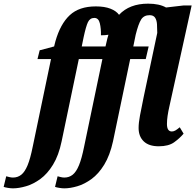

<svg xmlns="http://www.w3.org/2000/svg" viewBox="-142 -790 1068 1050"><path d="M-71 240Q-83 240 -98.5 237.5Q-114 235 -122 232L-108 174Q-101 176 -90.5 178.5Q-80 181 -71 181Q-45 181 -25.5 165.5Q-6 150 9 113.5Q24 77 37 12L137 -467H63L75 -515L154 -536L161 -564Q188 -659 239.5 -707Q291 -755 382 -755Q430 -755 462 -742.5Q494 -730 509 -709Q566 -770 668 -770Q729 -770 766 -749L861 -760H906L785 -211Q778 -181 774.5 -156.5Q771 -132 771 -112Q771 -71 798 -71Q808 -71 818 -77Q828 -83 841 -94L862 -59Q841 -34 810.5 -12Q780 10 726 10Q672 10 644 -17Q616 -44 616 -90Q616 -118 623.5 -158Q631 -198 644 -261L718 -610Q718 -636 716.5 -658Q715 -680 706 -693.5Q697 -707 676 -707Q645 -707 630 -683.5Q615 -660 600 -600L587 -536H671L655 -467H570L476 -17Q459 60 428 110.5Q397 161 358.5 189Q320 217 281 228.5Q242 240 210 240Q198 240 182.5 237.5Q167 235 159 232L173 174Q180 176 190.5 178.5Q201 181 210 181Q236 181 255.5 165.5Q275 150 290 113.5Q305 77 318 12L418 -467H289L195 -17Q179 60 148 110.5Q117 161 78.5 189Q40 217 0.5 228.5Q-39 240 -71 240ZM305 -536H435L445 -579Q448 -590 451 -600Q433 -597 410 -597Q411 -633 404 -662.5Q397 -692 374 -692Q350 -692 339 -669Q328 -646 315 -585Z"/></svg>

Font: Noto Serif ExtraCondensed ExtraBold
Style: Italic
Weight: 800
Width: 2
Italic angle: -12°
Designer: Monotype Design Team
Foundry: Monotype Imaging Inc.
Version: Version 2.013